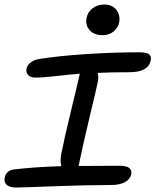

<svg xmlns="http://www.w3.org/2000/svg" viewBox="-37 -862 693 856"><path d="M419.9 -705.1Q383.3 -705.1 362.8 -727.5Q342.3 -750 349.1 -782.2Q354 -808.6 376 -825.2Q397.9 -841.8 426.8 -841.8Q464.4 -841.8 482.4 -817.4Q500.5 -793 494.1 -761.2Q489.7 -739.7 470.2 -722.4Q450.7 -705.1 419.9 -705.1ZM35.2 -25.9Q5.9 -25.9 -7.1 -37.8Q-20 -49.8 -16.1 -69.8Q-9.3 -103 27.8 -106.9Q126 -118.2 236.8 -121.1Q230 -141.6 235.8 -173.8Q249.5 -244.6 278.8 -364.5Q308.1 -484.4 315.9 -521Q316.4 -522.9 317.4 -527.1Q318.4 -531.2 318.8 -533.2Q278.3 -530.3 216.3 -523.2Q154.3 -516.1 122.1 -516.1Q99.6 -516.1 88.9 -527.1Q78.1 -538.1 81.1 -556.2Q85 -571.3 99.4 -583.3Q113.8 -595.2 139.2 -599.1Q223.6 -612.8 346.7 -620.8Q469.7 -628.9 583 -628.9Q615.7 -628.9 627.2 -620.4Q638.7 -611.8 634.8 -592.8Q625 -540 540 -540Q457.5 -540 398.9 -537.1Q403.3 -519.5 398.9 -496.1Q393.6 -469.2 364 -346.7Q334.5 -224.1 315.9 -133.8L313 -122.1Q370.1 -123 493.2 -123Q527.8 -123 539.6 -112.8Q551.3 -102.5 547.9 -85Q543.9 -63.5 520.5 -50.3Q497.1 -37.1 457 -37.1Q346.2 -37.1 201.9 -31.5Q57.6 -25.9 35.2 -25.9Z"/></svg>

Font: Shantell Sans Irregular Bouncy
Style: Italic
Weight: 400
Italic angle: -11.31°
Designer: Stephen Nixon, Anya Danilova, Shantell Martin
Foundry: Arrow Type
Version: Version 1.006;[9816181b4]